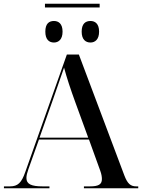

<svg xmlns="http://www.w3.org/2000/svg" viewBox="-20 -1005 758 1025"><path d="M220 -965H512V-985H220ZM268 -778C292 -778 314 -794 314 -836C314 -879 292 -893 268 -893C242 -893 222 -879 222 -836C222 -794 242 -778 268 -778ZM463 -778C487 -778 509 -794 509 -836C509 -879 487 -893 463 -893C437 -893 416 -879 416 -836C416 -794 437 -778 463 -778ZM1 0H244V-10H208C147 -10 121 -22 121 -55C121 -68 125 -83 132 -103L188 -260H455L515 -94C522 -75 524 -60 524 -49C524 -20 505 -10 460 -10H428V0H718V-10H708C677 -10 661 -24 644 -68L401 -714H337L115 -87C95 -29 75 -10 33 -10H1ZM191 -270 264 -477C287 -542 303 -588 322 -644C336 -591 358 -525 381 -462L451 -270Z"/></svg>

Font: Noto Serif Display Medium
Style: Regular
Weight: 500
Designer: Monotype Design Team
Foundry: Monotype Imaging Inc.
Version: Version 2.009